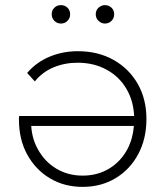

<svg xmlns="http://www.w3.org/2000/svg" viewBox="-20 -726 649 750"><path d="M284 -526Q363 -526 423.5 -492Q484 -458 518 -398.5Q552 -339 552 -261Q552 -184 520 -124Q488 -64 431.5 -30Q375 4 303 4Q231 4 175 -29.5Q119 -63 86.5 -122Q54 -181 54 -259Q54 -262 54 -266Q54 -270 55 -273H504Q501 -332 475 -377Q447 -426 397 -453.5Q347 -481 283 -481Q233 -481 189.5 -463Q146 -445 116 -408L86 -441Q122 -483 173.5 -504.5Q225 -526 284 -526ZM102 -234Q105 -184 128 -143Q154 -95 199.5 -67.5Q245 -40 303 -40Q361 -40 406.5 -67.5Q452 -95 478 -144Q499 -184 503 -234ZM390 -634Q376 -634 365 -644.5Q354 -655 354 -670Q354 -686 365 -696Q376 -706 390 -706Q405 -706 415.5 -696Q426 -686 426 -670Q426 -655 415.5 -644.5Q405 -634 390 -634ZM218 -634Q203 -634 192.5 -644.5Q182 -655 182 -670Q182 -686 192.5 -696Q203 -706 218 -706Q233 -706 243.5 -696Q254 -686 254 -670Q254 -655 243.5 -644.5Q233 -634 218 -634Z"/></svg>

Font: Montserrat Z Light
Style: Regular
Weight: 300
Designer: Julieta Ulanovsky
Foundry: Julieta Ulanovsky
Version: Version 8.000